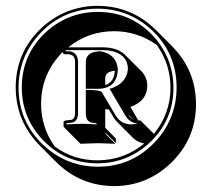

<svg xmlns="http://www.w3.org/2000/svg" viewBox="-20 -608 729 662"><path d="M487.8 -313.5Q487.8 -263.2 437 -242.2Q432.6 -240.7 429.7 -239.3L457 -192.4Q460.9 -192.9 463.9 -192.9L510.7 -146.5Q567.9 -216.8 567.9 -306.2Q567.4 -387.7 520.5 -453.1Q454.1 -500 373.5 -500.5Q283.7 -500 215.3 -444.8H335Q384.8 -444.3 410.6 -419.4L467.3 -362.8Q487.3 -341.8 487.8 -313.5ZM373.5 33.7Q256.3 32.7 173.8 -49.3L117.2 -106Q34.7 -189.9 34.2 -306.2Q34.2 -426.3 120.6 -509.3Q203.6 -587.4 316.9 -587.9Q434.1 -586.9 516.6 -505.4L573.2 -448.7Q655.3 -365.7 655.8 -249.5Q655.8 -129.4 569.3 -45.9Q486.8 33.2 373.5 33.7ZM343.3 -150.9Q344.2 -147 345.7 -144.5L377.4 -112.3Q376.5 -112.3 318.4 -114.3L257.3 -112.3L201.2 -168.9L199.2 -170.9V-188Q201.2 -191.9 209 -192.9L226.1 -194.8Q238.3 -198.2 238.8 -215.8V-396Q238.3 -407.7 232.4 -414.6Q225.6 -420.4 215.8 -420.9H205.1Q199.7 -421.4 198.2 -422.9Q197.3 -424.8 196.8 -425.8V-429.2Q122.1 -355 121.6 -249.5Q122.1 -168 168.9 -102.5Q234.9 -54.7 316.9 -55.2Q407.7 -55.7 477.5 -113.3Q455.1 -117.2 439.9 -131.3L383.3 -188Q376 -195.8 371.1 -204.1L355 -231Q347.7 -231.4 342.8 -231.4V-167.5L379.4 -130.4V-114.3ZM439 -196.3 420.9 -213.9Q424.8 -207.5 429.2 -203.6Q434.1 -198.7 439 -196.3ZM342.8 -314.5Q373.5 -324.2 376 -364.3Q343.8 -360.8 342.8 -339.4ZM316.9 -566.9Q430.2 -566.9 507.3 -484.9Q577.1 -409.2 578.1 -306.2Q578.1 -192.9 495.1 -115.2Q418.9 -45.4 316.9 -44.9Q202.6 -44.9 125 -128.4Q55.2 -204.1 55.2 -306.2Q55.2 -419.9 138.2 -497.1Q213.9 -566.4 316.9 -566.9ZM316.9 -33.2Q433.6 -33.2 514.2 -118.2Q588.4 -197.8 588.9 -306.2Q588.9 -423.3 503.9 -503.9Q424.8 -577.6 316.9 -578.1Q199.7 -578.1 119.1 -493.7Q44.4 -414.1 43.9 -306.2Q43.9 -190.4 127.4 -109.9Q207.5 -33.7 316.9 -33.2ZM386.2 -370.1Q384.8 -302.7 317.9 -301.8H275.9V-396Q277.3 -430.2 326.2 -431.2Q381.3 -421.9 386.2 -370.1ZM420.9 -370.1Q420.9 -413.1 377 -428.7Q358.4 -435.1 335 -435.1H207V-431.2H215.8Q240.7 -431.2 247.6 -406.7Q249 -401.4 249 -396V-215.8Q247.6 -188.5 227.1 -185.1L210 -183.1H209V-179.2Q245.1 -180.7 262.2 -181.2Q278.3 -181.2 313 -179.2V-182.6Q311.5 -182.6 310.5 -183.1L296.4 -185.1Q276.4 -189 275.9 -215.8V-297.9H286.1Q320.8 -297.4 329.1 -292L330.6 -291L379.4 -209Q397.9 -179.2 432.1 -179.2Q444.8 -179.7 455.6 -182.1Q428.2 -183.6 412.6 -209L357.9 -301.8L370.1 -305.7Q418 -325.7 420.9 -370.1Z"/></svg>

Font: Linux Biolinum Shadow O
Style: Regular
Weight: 400
Designer: Philipp H. Poll
Foundry: Philipp H. Poll
Version: Version 1.0.4